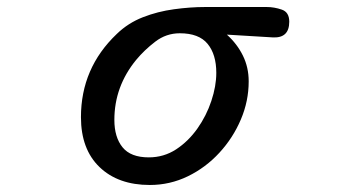

<svg xmlns="http://www.w3.org/2000/svg" viewBox="-20 -526 1040 550"><path d="M409.2 3.9Q318.4 3.9 265.1 -47.4Q211.9 -98.6 211.9 -190.4Q211.9 -331.1 314.5 -428.7Q346.7 -460 389.2 -476.6Q431.6 -493.2 478.5 -499.5Q525.4 -505.9 567.4 -505.9H744.1Q765.6 -505.9 787.1 -498.5Q808.6 -491.2 808.6 -463.9Q808.6 -416 760.7 -418.9L629.9 -426.8Q659.2 -400.4 675.8 -366.7Q692.4 -333 692.4 -293Q692.4 -236.3 669.9 -183.6Q647.5 -130.9 608.4 -88.4Q569.3 -45.9 518.1 -21Q466.8 3.9 409.2 3.9ZM406.2 -75.2Q449.2 -75.2 484.4 -98.1Q519.5 -121.1 545.4 -157.7Q571.3 -194.3 585.4 -236.8Q599.6 -279.3 599.6 -317.4Q599.6 -370.1 574.7 -400.4Q549.8 -430.7 495.1 -430.7Q456.1 -430.7 424.8 -406.7Q393.6 -382.8 370.1 -354.5Q307.6 -278.3 307.6 -182.6Q307.6 -132.8 331.1 -104Q354.5 -75.2 406.2 -75.2Z"/></svg>

Font: Kosugi Maru
Style: Regular
Weight: 400
Designer: MOTOYA
Version: Version 4.002